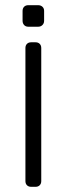

<svg xmlns="http://www.w3.org/2000/svg" viewBox="-20 -540 257 740"><path d="M150 -460Q150 -450 143.5 -443.5Q137 -437 127 -437H89Q79 -437 73 -443.5Q67 -450 67 -460V-498Q67 -508 73 -514Q79 -520 89 -520H127Q137 -520 143.5 -514Q150 -508 150 -498ZM100 180Q90 180 84 174Q78 168 78 158V-355Q78 -365 84 -371Q90 -377 100 -377H117Q127 -377 133 -371Q139 -365 139 -355V158Q139 168 133 174Q127 180 117 180Z"/></svg>

Font: Rubik
Style: Regular
Weight: 300
Designer: Hubert & Fischer
Foundry: Hubert & Fischer
Version: Version 1.100